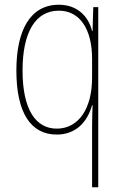

<svg xmlns="http://www.w3.org/2000/svg" viewBox="-20 -557 510 809"><path d="M368 -22V232H394V-527H373L370 -426H368C353 -488 306 -537 228 -537C107 -537 49 -429 49 -260C49 -83 109 10 219 10C299 10 348 -42 368 -114H370C369 -83 368 -42 368 -22ZM219 -15C132 -15 75 -93 75 -260C75 -419 128 -512 228 -512C316 -512 368 -435 368 -309V-229C368 -102 313 -15 219 -15Z"/></svg>

Font: Noto Sans Condensed Thin
Style: Regular
Weight: 100
Width: 3
Designer: Monotype Design Team
Foundry: Monotype Imaging Inc.
Version: Version 2.013